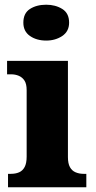

<svg xmlns="http://www.w3.org/2000/svg" viewBox="-20 -794 405 814"><path d="M14 0V-57H26Q46 -57 61 -63.5Q76 -70 84.5 -86Q93 -102 93 -130V-412Q93 -438 84 -452Q75 -466 60 -472.5Q45 -479 26 -479H10V-536H268V-128Q268 -101 276.5 -85.5Q285 -70 300.5 -63.5Q316 -57 334 -57H346V0ZM176 -622Q135 -622 107 -641.5Q79 -661 79 -698Q79 -738 107 -756Q135 -774 176 -774Q215 -774 244 -756Q273 -738 273 -698Q273 -661 244 -641.5Q215 -622 176 -622Z"/></svg>

Font: Noto Serif Ethiopic ExtraBold
Style: Regular
Weight: 800
Version: Version 2.102